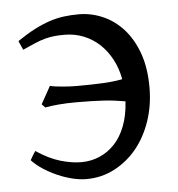

<svg xmlns="http://www.w3.org/2000/svg" viewBox="-42 -509 521 563"><g transform="rotate(-5 218.5 -227.5)"><path d="M190.4 14.6Q171.4 14.6 149.4 9.3Q127.4 3.9 106.2 -5.4Q85 -14.6 65.4 -27.3Q45.9 -40 32.2 -54.7Q35.2 -60.5 39.6 -67.6Q43.9 -74.7 47.9 -80.6Q85 -55.7 118.4 -45.9Q151.9 -36.1 179.7 -36.1Q208.5 -36.1 233.6 -46.9Q258.8 -57.6 278.3 -78.4Q297.9 -99.1 309.8 -130.4Q321.8 -161.6 324.2 -202.6Q307.1 -205.6 291.5 -207.5Q275.9 -209.5 259 -210.4Q242.2 -211.4 222.7 -211.9Q203.1 -212.4 178.7 -212.4Q166.5 -212.4 153.6 -211.9Q140.6 -211.4 128.7 -210.4Q116.7 -209.5 106.2 -208Q95.7 -206.5 88.4 -205.1L78.6 -215.3L107.4 -267.1Q114.3 -265.1 124.3 -263.9Q134.3 -262.7 145 -261.7Q155.8 -260.7 166 -260.3Q176.3 -259.8 184.1 -259.8Q231.4 -259.8 263.7 -261.5Q295.9 -263.2 320.3 -268.1Q314.5 -300.3 300.3 -326.9Q286.1 -353.5 265.6 -372.6Q245.1 -391.6 219 -402.1Q192.9 -412.6 162.6 -412.6Q145 -412.6 131.8 -411.1Q118.7 -409.7 105 -406Q91.3 -402.3 75.9 -395.8Q60.5 -389.2 38.6 -379.4L26.9 -405.8Q54.7 -424.8 78.4 -437Q102.1 -449.2 123.5 -456.3Q145 -463.4 166 -466.1Q187 -468.8 210 -468.8Q245.6 -468.8 279.5 -454.3Q313.5 -439.9 339.8 -411.1Q366.2 -382.3 382.1 -338.9Q397.9 -295.4 397.9 -237.3Q397.9 -184.6 382.3 -138.7Q366.7 -92.8 338.9 -58.8Q311 -24.9 272.9 -5.1Q234.9 14.6 190.4 14.6Z"/></g></svg>

Font: Gentium Plus
Style: Regular
Weight: 400
Designer: J. Victor Gaultney, Annie Olsen, Iska Routamaa
Foundry: SIL International
Version: Version 1.510